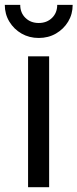

<svg xmlns="http://www.w3.org/2000/svg" viewBox="-40 -781 323 801"><path d="M77.1 0V-545.9H165V0ZM121.6 -622.6Q82 -622.6 50 -640.9Q18.1 -659.2 -1 -690.7Q-20 -722.2 -20 -760.7H44.4Q44.4 -727.5 66.2 -706.3Q87.9 -685.1 121.6 -685.1Q155.3 -685.1 177 -706.3Q198.7 -727.5 198.7 -760.7H263.2Q263.2 -722.2 244.4 -690.9Q225.6 -659.7 193.6 -641.1Q161.6 -622.6 121.6 -622.6Z"/></svg>

Font: Inter Variable LoSnoCo
Style: Regular
Weight: 400
Designer: Rasmus Andersson
Foundry: rsms
Version: Version 4.000;git-a52131595; featfreeze: case,dlig,ss01,ss02